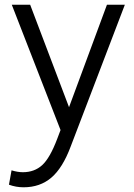

<svg xmlns="http://www.w3.org/2000/svg" viewBox="-20 -548 568 815"><path d="M510 -528 280 74Q246 165 198 206Q150 247 80 247Q48 247 18 236L29 175Q55 183 77 183Q126 183 159 153Q192 123 223 41L237 4L30 -528H108L273 -93L434 -528Z"/></svg>

Font: Martel Sans Light
Style: Regular
Weight: 300
Designer: Dan Reynolds and Mathieu Réguer
Foundry: Dan Reynolds and Mathieu Réguer
Version: Version 1.002; ttfautohint (v1.1) -l 5 -r 5 -G 72 -x 0 -D la